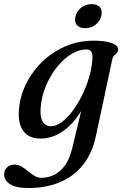

<svg xmlns="http://www.w3.org/2000/svg" viewBox="-64 -668 605 940"><path d="M405.3 -1.2Q387 84 341.5 140.4Q295.9 196.9 227.9 224.7Q159.9 252.6 74.1 252.6Q14.9 252.6 -14.4 234Q-43.7 215.5 -43.7 185.8Q-43.7 165.8 -29.8 151.8Q-15.9 137.8 7.7 137.8Q25.9 137.8 41.9 147.5Q57.9 157.3 73.2 170.2Q88.5 183.1 104.4 192.8Q120.2 202.6 137.5 202.6Q171.2 202.6 201.3 188Q231.4 173.4 254.7 140.8Q277.9 108.1 290.6 54L354.2 -210.8L370.2 -200.1Q344.5 -133.9 307.6 -86.6Q270.7 -39.3 226.4 -14.4Q182.1 10.5 133.4 10.5Q98.9 10.5 73.9 -4.6Q48.9 -19.8 36.8 -51.3Q24.7 -82.7 28.7 -131.6Q32.6 -183 52.4 -232.2Q72.2 -281.3 105.3 -324.2Q138.5 -367 182.8 -399.5Q227.1 -432 280 -450.4Q332.9 -468.8 392 -468.8Q433.8 -468.8 461.4 -463.1Q488.9 -457.3 502.1 -447.2Q515.2 -437.1 514 -424.6Q513 -413.2 507.1 -407.4Q501.2 -401.7 494.8 -395.8Q488.4 -389.9 485.9 -378.3ZM135.2 -142.2Q132.5 -107.3 138.8 -87.2Q145 -67 157.3 -58.5Q169.6 -50 185.4 -50Q210.9 -50 237.8 -69.8Q264.7 -89.5 290.2 -123.3Q315.7 -157.1 336.7 -199.2Q357.8 -241.3 371.4 -286.9Q385.1 -332.5 387.9 -374.9Q390.7 -401.6 383.2 -413.8Q375.8 -426 358.7 -426Q328.9 -426 298.3 -410.4Q267.7 -394.8 239.8 -367.1Q211.9 -339.4 189.4 -303.2Q166.8 -267.1 152.6 -226Q138.3 -184.9 135.2 -142.2ZM352.9 -530.1Q324.1 -530.1 311.5 -546.5Q298.9 -562.8 305.8 -589.1Q312.8 -615.1 334.2 -631.4Q355.5 -647.7 384.4 -647.7Q413.7 -647.7 426.1 -631.4Q438.5 -615.1 431.5 -589.1Q424.8 -563.2 403.4 -546.7Q382 -530.1 352.9 -530.1Z"/></svg>

Font: Fraunces
Style: Italic
Weight: 900
Italic angle: -16°
Version: Version 1.000;[0bf87f6ff]